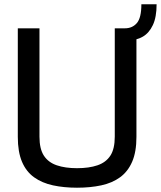

<svg xmlns="http://www.w3.org/2000/svg" viewBox="-20 -869 750 895"><path d="M526 -681V-737H562Q597 -737 618 -761.5Q639 -786 639 -849H710Q710 -789 692.5 -752Q675 -715 645.5 -698Q616 -681 579 -681ZM339 6Q278 6 227 -5Q176 -16 139 -42.5Q102 -69 82.5 -115Q63 -161 63 -231V-737H164V-232Q164 -175 184.5 -143.5Q205 -112 244.5 -98.5Q284 -85 339 -85Q395 -85 434.5 -98.5Q474 -112 494.5 -143.5Q515 -175 515 -232V-737H616V-231Q616 -161 596 -115Q576 -69 539.5 -42.5Q503 -16 452 -5Q401 6 339 6Z"/></svg>

Font: Exo Thin Medium
Style: Regular
Weight: 500
Version: Version 2.000